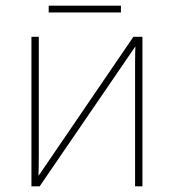

<svg xmlns="http://www.w3.org/2000/svg" viewBox="-20 -658 614 678"><path d="M117 -114Q117 -68 116 -37L451 -528H483V0H457V-426Q457 -465 458 -494L120 0H91V-528H117ZM407 -614H152V-638H407Z"/></svg>

Font: Noto Sans UI Thin
Style: Regular
Weight: 250
Designer: Monotype Design Team
Foundry: Monotype Imaging Inc.
Version: Version 1.001